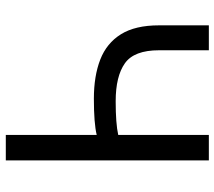

<svg xmlns="http://www.w3.org/2000/svg" viewBox="-60 -692 757 678"><g transform="rotate(90 319.0 -352.5)"><path d="M546 6H456V-315Q415 -305 328 -305Q248 -305 190 -327.5Q132 -350 100.5 -400.5Q69 -451 69 -535V-711H157V-535Q157 -447 203 -414.5Q249 -382 337 -382Q416 -382 456 -391V-711H546Z"/></g></svg>

Font: LXGW 975 Gothic SC
Style: Regular
Weight: 400
Version: Version 2.01;February 25, 2021